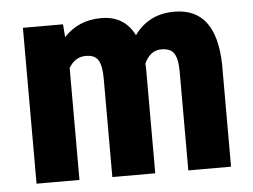

<svg xmlns="http://www.w3.org/2000/svg" viewBox="-43 -563 813 616"><g transform="rotate(-5 364.0 -255.5)"><path d="M179.7 -502 180.2 -499 183.1 -460.4Q230 -511.2 303.7 -511.2Q377.9 -511.2 410.2 -446.8Q456.1 -511.2 539.1 -511.2Q673.8 -511.2 677.2 -328.1V-3.4V0H674.3H543H539.6V-3.4V-318.4Q539.6 -360.4 527.3 -377.9Q515.6 -394.5 486.8 -394.5Q450.7 -394.5 432.1 -353L433.1 -338.4V-3.4V0H429.7H298.3H294.9V-3.4V-317.9Q294.9 -359.4 283.2 -377.4Q272 -395 242.7 -394.5Q209.5 -394.5 189 -360.8V-3.4V0H185.5H53.7H50.8V-3.4V-498.5V-502H53.7H176.8Z"/></g></svg>

Font: MAUL Condensed Bold
Style: Condensed Bold
Weight: 700
Designer: MAUL
Version: Version 1.0; 2020; ttfautohint (v1.8.3)